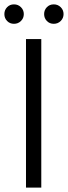

<svg xmlns="http://www.w3.org/2000/svg" viewBox="-44 -859 311 879"><path d="M145 0H75V-680H145ZM202 -839Q221 -839 234 -826Q247 -813 247 -794.5Q247 -776 234 -763Q221 -750 202 -750Q183 -750 170.5 -763Q158 -776 158 -794.5Q158 -813 170.5 -826Q183 -839 202 -839ZM20 -839Q39 -839 52 -826Q65 -813 65 -794.5Q65 -776 52 -763Q39 -750 20 -750Q1 -750 -11.5 -763Q-24 -776 -24 -794.5Q-24 -813 -11.5 -826Q1 -839 20 -839Z"/></svg>

Font: Puffins on Iceburgs
Style: Regular
Weight: 400
Version: Version 1.0